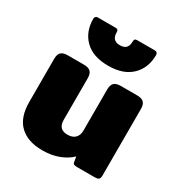

<svg xmlns="http://www.w3.org/2000/svg" viewBox="-173 -857 948 1000"><g transform="rotate(30 301.0 -357.0)"><path d="M110 -711Q110 -719 114.5 -724Q119 -729 126 -729H234Q244 -729 247.5 -724.5Q251 -720 251 -710Q251 -661 299 -661Q347 -661 347 -710Q347 -720 350.5 -724.5Q354 -729 364 -729H472Q479 -729 483.5 -724Q488 -719 488 -711Q488 -634 439 -586Q390 -538 299 -538Q207 -538 158.5 -586Q110 -634 110 -711ZM38 -170V-429Q38 -455 50 -467.5Q62 -480 90 -480H187Q216 -480 228 -467.5Q240 -455 240 -429V-178Q240 -121 295 -121Q325 -121 341 -137Q357 -153 357 -182V-429Q357 -455 369 -467.5Q381 -480 410 -480H507Q536 -480 548 -467.5Q560 -455 560 -429V-31Q560 -12 553.5 -6Q547 0 526 0H423Q411 0 404.5 -3Q398 -6 397 -15L392 -46Q363 -18 320 -1.5Q277 15 222 15Q135 15 86.5 -30.5Q38 -76 38 -170Z"/></g></svg>

Font: Mitr SemiBold
Style: Regular
Weight: 600
Designer: Thanarat Vachiruckul
Foundry: Cadson Demak
Version: Version 1.002